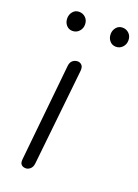

<svg xmlns="http://www.w3.org/2000/svg" viewBox="-145 -818 630 879"><g transform="rotate(20 170.0 -378.5)"><path d="M97.5 0Q83.5 0 75.8 -8Q68 -16 70 -34.5L118 -506.5Q120 -524.5 130.5 -533Q141 -541.5 155 -541.5Q166.5 -541.5 175 -532.5Q183.5 -523.5 181 -502.5L131.5 -36Q129.5 -18 119.2 -9Q109 0 97.5 0ZM295 -664Q276.5 -664 264.8 -677.5Q253 -691 253 -711Q253 -729 264.5 -743Q276 -757 295 -757Q313.5 -757 326.5 -744.2Q339.5 -731.5 339.5 -711Q339.5 -691.5 326.8 -677.8Q314 -664 295 -664ZM83 -664Q65 -664 53.2 -677.5Q41.5 -691 41.5 -711Q41.5 -729 53 -743Q64.5 -757 83 -757Q102 -757 115 -744.2Q128 -731.5 128 -711Q128 -691.5 115.2 -677.8Q102.5 -664 83 -664Z"/></g></svg>

Font: Edu SA Hand
Style: Regular
Weight: 400
Designer: Tina and Corey Anderson, Eben Sorkin, Mirko Velimirovic
Foundry: Google for Education
Version: Version 2.000